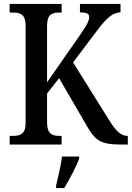

<svg xmlns="http://www.w3.org/2000/svg" viewBox="-20 -734 669 975"><path d="M29 0H293V-44H281C245 -44 219 -55 219 -111V-259L280 -337L415 -105C462 -20 489 0 595 0H629V-44H626C593 -44 566 -71 533 -126L351 -417L474 -580C517 -637 550 -671 592 -671V-714H386V-671C419 -671 433 -665 433 -648C433 -627 418 -601 382 -550L219 -316V-603C219 -659 242 -670 278 -670H293V-714H29V-670H49C84 -670 110 -659 110 -606V-108C110 -54 83 -44 47 -44H29ZM265 208V221H306C332 179 367 113 382 71V61H295C289 109 275 164 265 208Z"/></svg>

Font: Noto Serif Georgian Condensed Medium
Style: Regular
Weight: 500
Width: 3
Designer: Monotype Design Team, Akaki Razmadze
Foundry: Google LLC
Version: Version 2.003